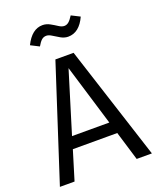

<svg xmlns="http://www.w3.org/2000/svg" viewBox="-162 -992 894 1089"><g transform="rotate(-20 285.5 -448.0)"><path d="M228 -832Q211.4 -832 199.5 -821.5Q187.5 -811 173.8 -787.1L123 -813Q163.6 -896 228 -896Q251 -896 272.2 -884.3Q293.5 -872.6 311.3 -860.8Q329.1 -849.1 344.2 -849.1Q358.9 -849.1 371.1 -859.4Q383.3 -869.6 397.9 -893.1L449.2 -867.2Q411.6 -784.2 344.2 -784.2Q322.3 -784.2 300.8 -796.1Q279.3 -808.1 261 -820.1Q242.7 -832 228 -832ZM471.2 0 418 -175.8H149.9L96.2 0H7.8L231 -688H340.8L563 0ZM170.9 -247.1H396L284.2 -616.2Z"/></g></svg>

Font: Fira Sans Book
Style: Regular
Weight: 350
Designer: Carrois Corporate & Edenspiekermann AG
Foundry: Carrois Corporate GbR & Edenspiekermann AG
Version: Version 4.203;PS 004.203;hotconv 1.0.88;makeotf.lib2.5.64775